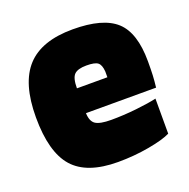

<svg xmlns="http://www.w3.org/2000/svg" viewBox="-99 -599 693 705"><g transform="rotate(-20 248.0 -246.5)"><path d="M455 -161V-24Q427 -10 368.5 0.5Q310 11 247 11Q126 11 72.5 -49.5Q19 -110 19 -246Q19 -379 76.5 -441.5Q134 -504 256 -504Q374 -504 425 -457.5Q476 -411 476 -299Q476 -265 475 -244.5Q474 -224 471 -198H197Q198 -166 215 -154.5Q232 -143 276 -143Q324 -143 374.5 -148.5Q425 -154 455 -161ZM258 -362Q224 -362 210.5 -348.5Q197 -335 197 -295H316V-318Q314 -344 302.5 -353Q291 -362 258 -362Z"/></g></svg>

Font: Blinker ExtraBold
Style: Regular
Weight: 800
Designer: Juergen Huber
Foundry: supertype
Version: Version 1.017;hotconv 1.0.117;makeotfexe 2.5.65602